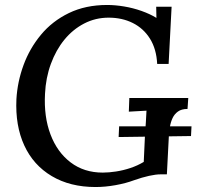

<svg xmlns="http://www.w3.org/2000/svg" viewBox="-20 -736 794 772"><path d="M750 -228 748 -189 457 -185 459 -228ZM364 16Q262 16 188 -28Q114 -72 77.5 -151.5Q41 -231 46 -337Q50 -407 74.5 -474Q99 -541 144.5 -596Q190 -651 257 -683.5Q324 -716 411 -716Q443 -716 479 -710Q515 -704 549 -692Q583 -680 609 -664L608 -709H670L658 -479H612Q609 -539 583 -580.5Q557 -622 514 -643.5Q471 -665 417 -665Q364 -665 318.5 -641.5Q273 -618 239 -576.5Q205 -535 184.5 -479Q164 -423 161 -359Q156 -267 183 -195.5Q210 -124 264 -83Q318 -42 393 -42Q418 -42 447 -46.5Q476 -51 504.5 -60.5Q533 -70 558 -85L563 -194Q565 -220 566.5 -245Q568 -270 569 -291Q553 -290 533 -289Q513 -288 498 -287L500 -342H737L734 -298Q710 -298 695.5 -287.5Q681 -277 673.5 -260.5Q666 -244 663 -225Q660 -206 659 -190L651 -35H626Q607 -35 579.5 -29Q552 -23 518 -11Q486 1 444.5 8.5Q403 16 364 16Z"/></svg>

Font: Lora Medium
Style: Italic
Weight: 500
Italic angle: -3°
Designer: Olga Karpushina, Alexei Vanyashin (Cyrillic)
Foundry: Cyreal
Version: Version 3.004